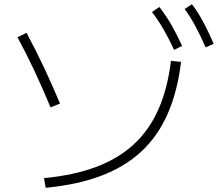

<svg xmlns="http://www.w3.org/2000/svg" viewBox="-20 -875 1040 912"><path d="M189 -29Q329 -42 435 -81.5Q541 -121 614.5 -188.5Q688 -256 732 -354.5Q776 -453 792 -586L840 -581Q823 -440 776 -333.5Q729 -227 650.5 -154.5Q572 -82 459 -39.5Q346 3 197 17ZM220 -365Q183 -454 144.5 -536.5Q106 -619 63 -698L106 -719Q149 -639 188.5 -555.5Q228 -472 265 -383ZM807 -638Q781 -694 756 -737Q731 -780 702 -818L737 -842Q770 -799 795.5 -754.5Q821 -710 845 -657ZM957 -650Q932 -706 908.5 -750Q885 -794 857 -832L892 -855Q924 -812 948 -766Q972 -720 995 -667Z"/></svg>

Font: M PLUS 1 Light
Style: Regular
Weight: 300
Designer: Coji Morishita
Foundry: UNDERFOREST DESIGN
Version: Version 1.001